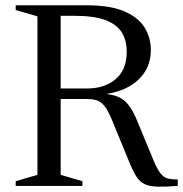

<svg xmlns="http://www.w3.org/2000/svg" viewBox="-20 -705 694 728"><path d="M310 -369.5Q376.5 -369.5 418.5 -405Q460.5 -440.5 460.5 -509Q460.5 -551.5 441.8 -582Q423 -612.5 379.8 -628.8Q336.5 -645 264 -645H137L138 -685H308.5Q397.5 -685 450.8 -662.2Q504 -639.5 528 -601Q552 -562.5 552 -515Q552 -471 531 -435.5Q510 -400 469 -376.8Q428 -353.5 368 -346.5V-349.5Q405 -348 428.8 -337.5Q452.5 -327 469.2 -304.5Q486 -282 501.5 -243.5L560 -102Q575 -65.5 587.5 -49Q600 -32.5 615.5 -28.5Q631 -24.5 654 -24.5V0Q607 3.5 577.2 2.8Q547.5 2 529.2 -6.5Q511 -15 498.8 -33.2Q486.5 -51.5 473.5 -82.5L412.5 -230.5Q397.5 -269.5 384.5 -291Q371.5 -312.5 355.2 -321Q339 -329.5 312 -329.5H138L137 -369.5ZM210 -685V-42L292.5 -18V0H39.5V-18L122 -42V-643L39.5 -667V-685Z"/></svg>

Font: Newsreader 36pt
Style: Regular
Weight: 400
Designer: Hugues Gentile
Foundry: Production Type
Version: Version 1.003